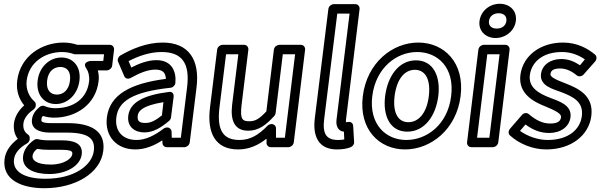

<svg xmlns="http://www.w3.org/2000/svg" viewBox="-20 -753 3173 1015"><path d="M102 72C94 140 162 167 241 167C324 167 404 128 412 63C420 2 364 -11 309 -11H242C216 -11 198 -13 182 -17C175 -19 165 -17 160 -13C127 10 106 39 102 72ZM152 72C153 60 159 48 176 34C194 37 213 39 236 39H303C360 39 364 48 362 63C360 82 323 117 248 117C171 117 150 92 152 72ZM54 89C58 59 79 30 123 5C131 0 136 -8 137 -16V-20C138 -29 135 -37 129 -41C111 -53 100 -71 104 -102C107 -128 130 -156 156 -173C163 -178 168 -186 169 -193V-197C170 -205 167 -213 162 -217C137 -238 115 -278 121 -327C133 -423 216 -478 309 -478C333 -478 354 -473 371 -467C373 -466 377 -466 379 -466H530L526 -431H461C461 -431 410 -428 437 -390C447 -376 454 -351 451 -323C440 -230 367 -181 272 -181C254 -181 234 -184 216 -192C208 -196 197 -194 190 -188C171 -173 153 -152 149 -122C143 -74 183 -52 245 -52H332C447 -52 484 -21 476 44C467 120 375 192 220 192C105 192 46 152 54 89ZM4 89C-9 198 95 242 214 242C379 242 512 162 526 44C539 -61 460 -102 339 -102H252C194 -102 198 -114 199 -122C200 -132 202 -135 207 -140C226 -134 247 -131 266 -131C379 -131 486 -198 501 -323C504 -344 502 -362 497 -381H545C556 -381 571 -391 573 -406L583 -491C584 -502 576 -516 561 -516H389C369 -523 343 -528 315 -528C202 -528 87 -457 71 -327C64 -272 82 -227 108 -196C83 -174 59 -141 54 -102C50 -68 58 -40 74 -19C36 10 9 46 4 89ZM275 -203C337 -203 391 -253 400 -327C409 -399 368 -449 305 -449C243 -449 188 -401 179 -327C170 -253 212 -203 275 -203ZM281 -253C248 -253 223 -275 229 -327C235 -377 265 -399 299 -399C332 -399 356 -377 350 -327C344 -275 313 -253 281 -253Z M595 -132C605 -216 677 -267 881 -289C894 -290 906 -302 907 -314C913 -373 890 -435 807 -435C760 -435 713 -416 674 -396L660 -430C712 -457 772 -478 834 -478C942 -478 985 -419 969 -291L936 -25H888L887 -58C886 -70 876 -79 865 -79H862C856 -79 850 -77 845 -73C799 -38 751 -13 702 -13C629 -13 586 -59 595 -132ZM545 -132C533 -33 596 37 695 37C747 37 795 17 838 -11L839 4C839 15 849 25 861 25H955C966 25 981 15 983 0L1019 -291C1037 -437 978 -528 840 -528C755 -528 678 -495 617 -460C606 -454 599 -439 604 -427L637 -350C643 -336 659 -334 671 -341C716 -366 760 -385 801 -385C843 -385 855 -367 857 -336C670 -312 560 -253 545 -132ZM658 -141C651 -81 694 -53 743 -53C792 -53 832 -79 874 -114C880 -119 883 -126 884 -132L898 -242C899 -252 895 -270 873 -267C739 -250 667 -212 658 -141ZM708 -141C711 -166 731 -194 844 -213L836 -143C802 -116 777 -103 749 -103C716 -103 705 -113 708 -141Z M1140 -183 1175 -466H1240L1207 -198C1197 -113 1222 -62 1292 -62C1345 -62 1385 -90 1430 -140C1434 -144 1436 -150 1437 -155L1475 -466H1540L1486 -25H1439V-75C1439 -88 1428 -97 1417 -97H1414C1407 -97 1399 -93 1394 -88C1347 -40 1304 -13 1246 -13C1159 -13 1126 -65 1140 -183ZM1090 -183C1074 -53 1116 37 1239 37C1296 37 1345 15 1389 -20V3C1389 14 1398 25 1411 25H1505C1516 25 1531 15 1533 0L1593 -491C1594 -502 1586 -516 1571 -516H1456C1445 -516 1430 -506 1428 -491L1388 -164C1350 -124 1330 -112 1298 -112C1262 -112 1248 -121 1257 -198L1293 -491C1294 -502 1286 -516 1271 -516H1156C1145 -516 1130 -506 1128 -491Z M1694 -126 1763 -681H1828L1759 -120C1756 -95 1762 -74 1779 -63C1785 -59 1794 -57 1798 -57L1800 -16C1790 -14 1781 -13 1768 -13C1703 -13 1684 -47 1694 -126ZM1644 -126C1633 -35 1662 37 1761 37C1790 37 1815 33 1834 25C1844 21 1853 10 1852 -2L1847 -88C1846 -103 1833 -111 1820 -108C1813 -107 1812 -107 1809 -107C1809 -109 1808 -113 1809 -120L1881 -706C1882 -717 1874 -731 1859 -731H1744C1733 -731 1718 -721 1716 -706Z M1948 -245C1967 -396 2077 -478 2185 -478C2294 -478 2384 -396 2365 -245C2347 -95 2237 -13 2128 -13C2020 -13 1930 -95 1948 -245ZM1898 -245C1876 -69 1985 37 2121 37C2258 37 2393 -69 2415 -245C2437 -422 2328 -528 2191 -528C2055 -528 1920 -422 1898 -245ZM2016 -245C2003 -142 2041 -57 2133 -57C2225 -57 2284 -141 2297 -245C2310 -349 2271 -434 2179 -434C2087 -434 2029 -349 2016 -245ZM2066 -245C2078 -339 2121 -384 2173 -384C2225 -384 2258 -339 2247 -245C2236 -153 2191 -107 2139 -107C2087 -107 2055 -152 2066 -245Z M2606 -602C2576 -602 2562 -619 2565 -642C2568 -666 2587 -683 2616 -683C2645 -683 2660 -666 2657 -642C2654 -619 2636 -602 2606 -602ZM2600 -552C2652 -552 2700 -589 2707 -642C2714 -696 2675 -733 2622 -733C2569 -733 2522 -696 2515 -642C2508 -589 2548 -552 2600 -552ZM2502 -25 2556 -466H2621L2567 -25ZM2449 0C2448 11 2456 25 2471 25H2586C2597 25 2612 15 2614 0L2674 -491C2675 -502 2667 -516 2652 -516H2537C2526 -516 2511 -506 2509 -491Z M2729 -61 2758 -95C2794 -68 2834 -50 2883 -50C2944 -50 2990 -83 2996 -134C3004 -199 2931 -219 2888 -236C2825 -260 2773 -292 2781 -356C2790 -425 2849 -478 2950 -478C3001 -478 3040 -461 3072 -439L3046 -408C3016 -428 2985 -441 2947 -441C2890 -441 2846 -410 2840 -362C2832 -299 2904 -282 2947 -266C3012 -241 3065 -214 3056 -140C3048 -72 2989 -13 2875 -13C2823 -13 2768 -33 2729 -61ZM2675 -71C2667 -61 2666 -46 2676 -37C2723 6 2794 37 2868 37C3002 37 3094 -40 3106 -140C3120 -250 3033 -287 2970 -312C2912 -334 2888 -347 2890 -362C2892 -376 2900 -391 2941 -391C2972 -391 3001 -378 3030 -354C3039 -347 3055 -348 3065 -359L3127 -429C3135 -439 3136 -455 3126 -464C3087 -497 3031 -528 2956 -528C2837 -528 2744 -459 2731 -356C2719 -256 2803 -214 2864 -190C2920 -167 2948 -151 2946 -134C2944 -117 2934 -100 2889 -100C2847 -100 2813 -118 2775 -150C2764 -159 2748 -156 2739 -145Z"/></svg>

Font: Falling Sky
Style: OuObl
Weight: 400
Designer: Paul D. Hunt
Foundry: Adobe Systems Incorporated
Version: Version 1.02